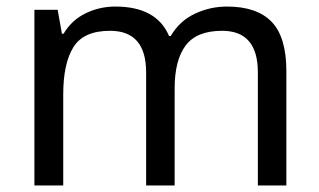

<svg xmlns="http://www.w3.org/2000/svg" viewBox="-20 -566 975 586"><path d="M673 -546Q764 -546 809 -499.5Q854 -453 854 -349V0H767V-345Q767 -472 658 -472Q580 -472 546.5 -427Q513 -382 513 -296V0H426V-345Q426 -472 316 -472Q235 -472 204 -422Q173 -372 173 -278V0H85V-536H156L169 -463H174Q199 -505 241.5 -525.5Q284 -546 332 -546Q458 -546 496 -456H501Q528 -502 574.5 -524Q621 -546 673 -546Z"/></svg>

Font: Noto Sans Lydian
Style: Regular
Weight: 400
Designer: Monotype Design Team
Foundry: Monotype Imaging Inc.
Version: Version 2.002; ttfautohint (v1.8.4.7-5d5b)